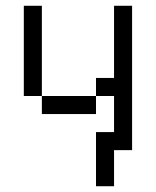

<svg xmlns="http://www.w3.org/2000/svg" viewBox="-20 -520 540 665"><path d="M125 -187.5H62.5V-500H125ZM125 -187.5H312.5V-125H125ZM312.5 -62.5H375V-187.5H312.5V-250H375V-500H437.5V0H375V125H312.5Z"/></svg>

Font: 寒蝉点阵体 16px
Style: Regular
Weight: 400
Designer: Designed by Warren2060
Foundry: ChillType
Version: Version 1.000